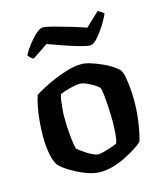

<svg xmlns="http://www.w3.org/2000/svg" viewBox="-108 -797 756 879"><g transform="rotate(-15 270.0 -357.5)"><path d="M259 0Q233 0 203.5 -10Q174 -20 147.5 -34Q121 -48 101.5 -62Q82 -76 76 -84Q62 -102 54.5 -140.5Q47 -179 47 -224Q47 -263 50.5 -299Q54 -335 60 -365.5Q66 -396 73 -416Q87 -425 113 -439Q139 -453 172 -467Q205 -481 239 -490.5Q273 -500 302 -500Q321 -500 346 -492Q371 -484 397 -472.5Q423 -461 443 -447.5Q463 -434 471 -424Q479 -412 483.5 -387Q488 -362 490.5 -333Q493 -304 493 -279Q493 -223 485 -170.5Q477 -118 467 -87Q455 -76 432.5 -61.5Q410 -47 381.5 -32.5Q353 -18 321.5 -9Q290 0 259 0ZM271 -81Q282 -81 300.5 -86Q319 -91 336.5 -97Q354 -103 362 -107Q368 -121 370.5 -150Q373 -179 373 -208Q373 -240 371 -276Q369 -312 366 -339Q363 -366 359 -371Q356 -377 340.5 -387Q325 -397 305.5 -406Q286 -415 270 -415Q259 -415 240.5 -411Q222 -407 204 -401.5Q186 -396 177 -392Q173 -383 170.5 -365.5Q168 -348 166 -327Q164 -306 164 -286Q164 -251 166.5 -218Q169 -185 172.5 -161.5Q176 -138 179 -132Q182 -129 193 -121Q204 -113 218.5 -103.5Q233 -94 247.5 -87.5Q262 -81 271 -81ZM365 -572Q351 -572 318 -581Q285 -590 245.5 -604Q206 -618 172 -630L99 -581Q93 -583 85.5 -589Q78 -595 74 -604Q87 -627 105.5 -651Q124 -675 143 -691.5Q162 -708 175 -708Q189 -708 223 -699Q257 -690 297.5 -678Q338 -666 372 -654L437 -715Q446 -711 453 -706.5Q460 -702 465 -696Q453 -669 434.5 -640.5Q416 -612 397.5 -592Q379 -572 365 -572Z"/></g></svg>

Font: Texturina 12pt SemiBold
Style: Regular
Weight: 600
Designer: Guillermo Torres Carreño
Foundry: Omnibus-Type
Version: Version 1.002